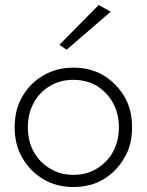

<svg xmlns="http://www.w3.org/2000/svg" viewBox="-20 -742 590 772"><path d="M39 -230Q39 -159 70 -107Q101 -53 155 -21Q207 10 275 10Q344 10 396 -21Q448 -52 480 -107Q511 -159 511 -230Q511 -302 480 -354Q448 -408 396 -439Q344 -470 275 -470Q207 -470 155 -439Q101 -408 70 -354Q39 -302 39 -230ZM116 -131Q92 -174 92 -230Q92 -286 116 -329Q139 -372 182 -397Q222 -421 275 -421Q327 -421 369 -397Q411 -370 434 -329Q458 -286 458 -230Q458 -174 434 -131Q411 -89 369 -64Q329 -39 275 -39Q222 -39 182 -64Q140 -88 116 -131ZM425 -695 377 -722 219 -562 248 -542Z"/></svg>

Font: NM-font
Style: Light
Weight: 500
Designer: ""
Foundry: ""
Version: ""